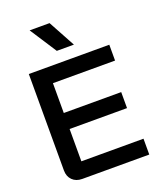

<svg xmlns="http://www.w3.org/2000/svg" viewBox="-168 -1047 956 1150"><g transform="rotate(-20 309.5 -472.0)"><path d="M68 -85V-700H581V-599H185V-409H551V-307H185V-101H581V0H154Q115 0 91.5 -23.5Q68 -47 68 -85ZM162 -944H289L382 -773H273Z"/></g></svg>

Font: Bai Jamjuree SemiBold
Style: Regular
Weight: 600
Version: Version 1.000; ttfautohint (v1.6)